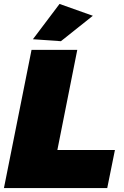

<svg xmlns="http://www.w3.org/2000/svg" viewBox="-25 -954 629 974"><path d="M266 -193H558L519 0H-5L135 -701H367ZM277 -934 446 -874 284 -745 142 -755Z"/></svg>

Font: Gontserrat Black
Style: Italic
Weight: 900
Italic angle: -11.3°
Designer: Julieta Ulanovsky
Foundry: Julieta Ulanovsky
Version: Version 6.001